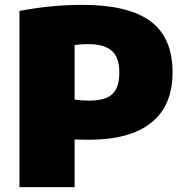

<svg xmlns="http://www.w3.org/2000/svg" viewBox="-20 -770 765 790"><path d="M60 -725Q191 -750 319.5 -750Q507.5 -750 598.8 -682.8Q690 -615.5 690 -472.5Q690 -335 602.2 -265Q514.5 -195 345.5 -195L315 -195.5Q305.5 -196 287 -196V0H60ZM471 -472Q471 -533.5 440 -561Q409 -588.5 341.5 -588.5Q310.5 -588.5 287 -584.5V-360Q315 -356 347.5 -356Q390.5 -356 417.5 -367.2Q444.5 -378.5 457.8 -403.8Q471 -429 471 -472Z"/></svg>

Font: Encode Sans Semi Expanded Black
Style: Regular
Weight: 900
Width: 6
Designer: Multiple Designers
Foundry: Impallari Type
Version: Version 2.000